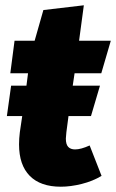

<svg xmlns="http://www.w3.org/2000/svg" viewBox="-20 -687 439 726"><path d="M319 -137 364 -22Q331 -2 289 8.5Q247 19 210 19Q133 19 92.5 -22Q52 -63 52 -141Q52 -163 55 -187L64 -248H6L22 -363H80L86 -410H19L35 -533H111L144 -649L297 -667L279 -533H399L363 -410H262L255 -363H358L324 -248H239L231 -187Q229 -169 229 -163Q229 -141 238 -131.5Q247 -122 264 -122Q286 -122 319 -137Z"/></svg>

Font: Trujillo ExtraBold
Style: Italic
Weight: 800
Italic angle: -8°
Designer: Fira Sans original fonts by bBox Type GmbH, Carrois Corporate GbR, & Edenspiekermann AG / Changes by Cristiano Sobral
Foundry: Fira Sans original fonts by bBox Type GmbH, Carrois Corporate GbR, & Edenspiekermann AG / Changes by Cristiano Sobral
Version: Version 4.301;July 28, 2020;FontCreator 13.0.0.2655 64-bit